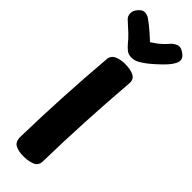

<svg xmlns="http://www.w3.org/2000/svg" viewBox="-351 -1073 1102 1102"><g transform="rotate(45 199.5 -522.5)"><path d="M94 -714Q96 -745 123 -758Q150 -771 187 -771Q234 -771 260.5 -757Q287 -743 284 -708Q271 -547 262 -375.5Q253 -204 250 -41Q249 -7 220 5Q191 17 149 17Q110 17 84 3.5Q58 -10 59 -51Q62 -206 71 -377Q80 -548 94 -714ZM290 -1036Q302 -1050 322.5 -1059Q343 -1068 368 -1052Q394 -1036 398 -1018.5Q402 -1001 391 -981Q379 -959 357 -936Q335 -913 312 -892.5Q289 -872 272 -859Q250 -843 231 -832.5Q212 -822 188 -822Q163 -822 148 -834Q133 -846 120 -861Q101 -885 76 -909Q51 -933 18 -962Q4 -975 3.5 -997.5Q3 -1020 22 -1041Q42 -1063 60.5 -1061Q79 -1059 92 -1051Q116 -1035 148 -1007.5Q180 -980 201 -960Q218 -971 233 -982Q248 -993 262 -1006.5Q276 -1020 290 -1036Z"/></g></svg>

Font: Playpen Sans ExtraBold
Style: Regular
Weight: 800
Designer: Laura Meseguer, Veronika Burian, José Scaglione
Foundry: TypeTogether
Version: Version 1.001